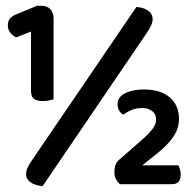

<svg xmlns="http://www.w3.org/2000/svg" viewBox="-20 -637 669 663"><path d="M87 -528 36 -508Q25 -513 16 -523.5Q7 -534 7 -550Q7 -564 14.5 -573Q22 -582 35 -587L108 -617H123Q143 -617 154 -605Q165 -593 165 -573V-294Q159 -292 149 -290Q139 -288 129 -288Q109 -288 98 -295Q87 -302 87 -325ZM477 -328Q534 -328 566 -301Q598 -274 598 -226Q598 -195 580 -167Q562 -139 525 -109L471 -66H596Q599 -60 601.5 -52Q604 -44 604 -34Q604 -1 574 -1H394Q386 -8 380.5 -18Q375 -28 375 -41Q375 -71 390 -84L470 -154Q497 -178 508 -193.5Q519 -209 519 -224Q519 -243 505.5 -253.5Q492 -264 471 -264Q450 -264 434 -257Q418 -250 405 -241Q397 -246 391.5 -255Q386 -264 386 -278Q386 -302 412 -315Q438 -328 477 -328ZM451 -613Q476 -611 491 -600.5Q506 -590 507 -573Q507 -560 501.5 -548.5Q496 -537 486 -522L127 6Q101 3 86 -7Q71 -17 70 -34Q70 -47 75.5 -58.5Q81 -70 92 -86Z"/></svg>

Font: Baloo Bhaina 2 SemiBold
Style: Regular
Weight: 600
Designer: Yesha Goshar, Manish Minz, Shuchita Grover and Ek Type
Foundry: Ek Type
Version: Version 1.640;hotconv 1.0.111;makeotfexe 2.5.65597; ttfautoh